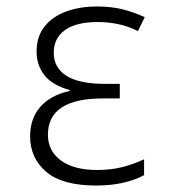

<svg xmlns="http://www.w3.org/2000/svg" viewBox="-20 -563 540 593"><path d="M277 10Q172 10 122.5 -32.5Q73 -75 73 -142Q73 -197 104.5 -233Q136 -269 195 -282V-285Q141 -300 117 -331Q93 -362 93 -404Q93 -450 117.5 -481Q142 -512 184.5 -527.5Q227 -543 279 -543Q323 -543 357.5 -534.5Q392 -526 427 -510L406 -467Q376 -482 345 -488.5Q314 -495 282 -495Q215 -495 180.5 -470Q146 -445 146 -400Q146 -354 185 -329Q224 -304 305 -304H350V-259H298Q128 -259 128 -147Q128 -97 168 -67.5Q208 -38 280 -38Q323 -38 358 -47Q393 -56 425 -71V-22Q397 -7 360 1.5Q323 10 277 10Z"/></svg>

Font: Noto Sans Mono ExtraCondensed Light
Style: Regular
Weight: 300
Width: 2
Designer: Monotype Design Team
Foundry: Monotype Imaging Inc.
Version: Version 2.014; ttfautohint (v1.8.4.7-5d5b)